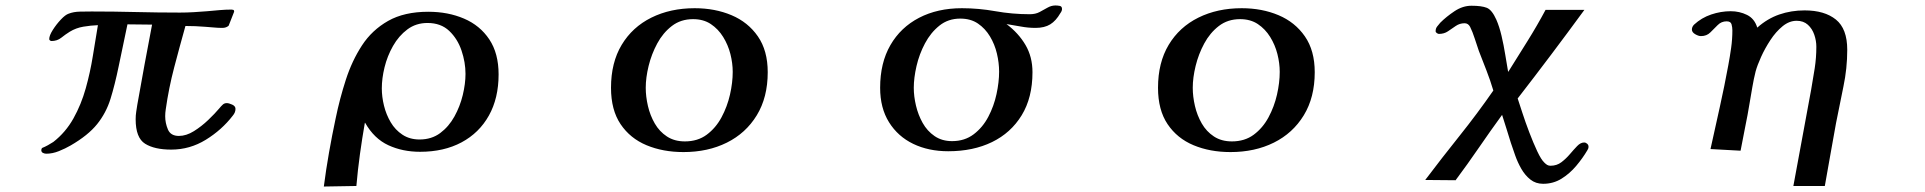

<svg xmlns="http://www.w3.org/2000/svg" viewBox="-20 -551 7040 702"><path d="M841 -153Q841 -146 838.5 -140Q836 -134 831 -128Q791 -76 732.5 -40Q674 -4 606 -4Q545 -4 510.5 -25.5Q476 -47 476 -115Q476 -129 478 -142Q480 -155 482 -168Q495 -242 508.5 -315Q522 -388 536 -461Q514 -461 491.5 -461.5Q469 -462 446 -462Q438 -424 430 -385.5Q422 -347 414 -309Q400 -241 384 -189.5Q368 -138 335 -97Q302 -56 238 -19Q219 -8 195.5 1.5Q172 11 149 11Q143 11 137 8Q131 5 131 -2Q131 -7 134 -10Q144 -14 155 -20Q166 -26 175 -32Q220 -67 248.5 -118Q277 -169 293.5 -228Q310 -287 319.5 -346.5Q329 -406 338 -459Q312 -458 285 -453.5Q258 -449 235 -435Q219 -425 204 -413Q189 -401 168 -401Q166 -401 163 -403Q160 -405 160 -408Q160 -421 173 -441.5Q186 -462 202.5 -479.5Q219 -497 231 -501Q249 -508 272.5 -508.5Q296 -509 315 -509Q396 -509 476.5 -507Q557 -505 638 -505Q663 -505 688 -506.5Q713 -508 738 -510Q760 -512 782.5 -514Q805 -516 827 -516Q829 -516 832.5 -515Q836 -514 836 -510V-508L816 -457Q807 -449 793 -449Q777 -449 762 -450.5Q747 -452 731 -453Q695 -456 658 -456Q637 -381 617 -305Q597 -229 586 -151Q585 -145 584.5 -138.5Q584 -132 584 -126Q584 -101 594 -77.5Q604 -54 634 -54Q661 -54 689 -71.5Q717 -89 741.5 -112.5Q766 -136 782 -155Q785 -159 788 -162Q791 -165 794 -168Q800 -174 809 -174Q817 -174 829 -168.5Q841 -163 841 -153Z M1682 -281Q1682 -323 1667.5 -366Q1653 -409 1622.5 -438Q1592 -467 1543 -467Q1501 -467 1469.5 -443.5Q1438 -420 1417 -383Q1396 -346 1386 -305Q1376 -264 1376 -228Q1376 -197 1384 -164.5Q1392 -132 1408.5 -104Q1425 -76 1451.5 -58.5Q1478 -41 1514 -41Q1558 -41 1589.5 -64.5Q1621 -88 1641.5 -125Q1662 -162 1672 -203.5Q1682 -245 1682 -281ZM1803 -279Q1803 -192 1767.5 -128.5Q1732 -65 1667.5 -30.5Q1603 4 1516 4Q1452 4 1400 -20Q1348 -44 1315 -102H1314Q1304 -45 1296 13Q1288 71 1283 129L1164 131Q1172 69 1183 6.5Q1194 -56 1207 -117Q1222 -190 1244.5 -259.5Q1267 -329 1303.5 -385Q1340 -441 1399 -474.5Q1458 -508 1546 -508Q1618 -508 1676.5 -483Q1735 -458 1769 -407Q1803 -356 1803 -279Z M2659 -288Q2659 -320 2650.5 -353.5Q2642 -387 2624 -416Q2606 -445 2579 -463Q2552 -481 2514 -481Q2469 -481 2436.5 -456Q2404 -431 2383 -392Q2362 -353 2351.5 -310Q2341 -267 2341 -230Q2341 -198 2349 -163.5Q2357 -129 2374 -99.5Q2391 -70 2418.5 -52Q2446 -34 2484 -34Q2531 -34 2564 -58.5Q2597 -83 2618 -122Q2639 -161 2649 -205Q2659 -249 2659 -288ZM2787 -287Q2787 -195 2747 -129.5Q2707 -64 2637.5 -29.5Q2568 5 2479 5Q2404 5 2344 -20Q2284 -45 2249 -97Q2214 -149 2214 -230Q2214 -322 2253 -387Q2292 -452 2361.5 -486.5Q2431 -521 2520 -521Q2594 -521 2654.5 -495.5Q2715 -470 2751 -418Q2787 -366 2787 -287Z M3633 -289Q3633 -321 3625 -355Q3617 -389 3599.5 -418Q3582 -447 3555.5 -465Q3529 -483 3491 -483Q3447 -483 3415 -457.5Q3383 -432 3362 -392.5Q3341 -353 3331 -309.5Q3321 -266 3321 -230Q3321 -199 3329 -165Q3337 -131 3353.5 -101.5Q3370 -72 3397 -53.5Q3424 -35 3461 -35Q3507 -35 3540 -60Q3573 -85 3593.5 -124Q3614 -163 3623.5 -207Q3633 -251 3633 -289ZM3863 -518Q3863 -511 3857 -503Q3841 -475 3820 -462Q3799 -449 3766 -449Q3739 -449 3712.5 -454Q3686 -459 3660 -463Q3704 -430 3729.5 -386.5Q3755 -343 3755 -287Q3755 -194 3715.5 -129.5Q3676 -65 3607 -31.5Q3538 2 3447 2Q3375 2 3319 -25Q3263 -52 3230.5 -104Q3198 -156 3198 -230Q3198 -321 3235.5 -386Q3273 -451 3340.5 -486Q3408 -521 3497 -521Q3558 -521 3619.5 -510Q3681 -499 3745 -499Q3766 -499 3781 -507Q3796 -515 3810 -523Q3824 -531 3839 -531Q3846 -531 3854.5 -529.5Q3863 -528 3863 -518Z M4659 -288Q4659 -320 4650.5 -353.5Q4642 -387 4624 -416Q4606 -445 4579 -463Q4552 -481 4514 -481Q4469 -481 4436.5 -456Q4404 -431 4383 -392Q4362 -353 4351.5 -310Q4341 -267 4341 -230Q4341 -198 4349 -163.5Q4357 -129 4374 -99.5Q4391 -70 4418.5 -52Q4446 -34 4484 -34Q4531 -34 4564 -58.5Q4597 -83 4618 -122Q4639 -161 4649 -205Q4659 -249 4659 -288ZM4787 -287Q4787 -195 4747 -129.5Q4707 -64 4637.5 -29.5Q4568 5 4479 5Q4404 5 4344 -20Q4284 -45 4249 -97Q4214 -149 4214 -230Q4214 -322 4253 -387Q4292 -452 4361.5 -486.5Q4431 -521 4520 -521Q4594 -521 4654.5 -495.5Q4715 -470 4751 -418Q4787 -366 4787 -287Z M5788 -15Q5788 -11 5787 -8Q5786 -5 5784 -2Q5767 27 5743 55.5Q5719 84 5689 102.5Q5659 121 5622 121Q5595 121 5575.5 105.5Q5556 90 5542.5 66.5Q5529 43 5520 17.5Q5511 -8 5504 -29Q5496 -55 5488 -80.5Q5480 -106 5472 -131Q5429 -72 5387.5 -11.5Q5346 49 5302 108L5191 107Q5253 25 5317 -55Q5381 -135 5440 -220Q5429 -257 5415 -293Q5401 -329 5387 -365Q5380 -385 5372 -410Q5364 -435 5355 -453Q5348 -466 5335 -466Q5317 -466 5302.5 -456Q5288 -446 5274 -436.5Q5260 -427 5241 -427Q5238 -427 5233.5 -430Q5229 -433 5229 -437Q5229 -447 5234.5 -454Q5240 -461 5246 -468Q5268 -490 5298 -510Q5328 -530 5360 -530Q5397 -530 5416 -522.5Q5435 -515 5451 -479Q5462 -454 5470 -420Q5478 -386 5483.5 -351.5Q5489 -317 5494 -289H5495Q5530 -345 5565 -401Q5600 -457 5631 -515H5773Q5713 -433 5652 -352Q5591 -271 5529 -191Q5535 -173 5546 -139Q5557 -105 5571.5 -67Q5586 -29 5600.5 2Q5615 33 5627 44Q5632 49 5637 52Q5642 55 5649 55Q5672 55 5689 42Q5706 29 5720 12.5Q5734 -4 5746.5 -17Q5759 -30 5772 -30Q5778 -30 5783 -25.5Q5788 -21 5788 -15Z M6734 -369Q6734 -301 6720 -234.5Q6706 -168 6693 -101Q6683 -44 6672.5 13.5Q6662 71 6652 129H6537Q6553 41 6569.5 -47Q6586 -135 6602 -223Q6609 -262 6615 -301Q6621 -340 6621 -380Q6621 -402 6613.5 -424Q6606 -446 6590 -460.5Q6574 -475 6549 -475Q6522 -475 6497.5 -455Q6473 -435 6453 -404.5Q6433 -374 6419 -343Q6405 -312 6399 -290Q6392 -262 6387 -232.5Q6382 -203 6377 -174Q6370 -131 6361 -87.5Q6352 -44 6344 0L6234 -6Q6251 -83 6268 -159.5Q6285 -236 6299 -312Q6305 -344 6309.5 -376Q6314 -408 6314 -440Q6314 -451 6311 -462Q6308 -473 6293 -473Q6274 -473 6260.5 -459.5Q6247 -446 6233.5 -432.5Q6220 -419 6199 -419Q6190 -419 6178 -426Q6166 -433 6166 -443Q6166 -453 6174 -461Q6201 -486 6236.5 -498Q6272 -510 6308 -510Q6340 -510 6367.5 -496.5Q6395 -483 6405 -450Q6442 -483 6485.5 -498Q6529 -513 6578 -513Q6651 -513 6692.5 -479.5Q6734 -446 6734 -369Z"/></svg>

Font: Kaisei Opti
Style: Bold
Weight: 700
Designer: Font-Kai, 金井和夫
Foundry: KAZUO KANAI
Version: Version 5.003